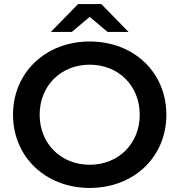

<svg xmlns="http://www.w3.org/2000/svg" viewBox="-20 -914 882 944"><path d="M333 -757 421 -831 509 -757H612L478 -894H364L230 -757ZM421 -710C204 -710 44 -557 44 -350C44 -143 204 10 421 10C638 10 798 -142 798 -350C798 -558 638 -710 421 -710ZM421 -104C280 -104 175 -207 175 -350C175 -493 280 -596 421 -596C562 -596 667 -493 667 -350C667 -207 562 -104 421 -104Z"/></svg>

Font: Talent
Style: Bold
Weight: 600
Designer: Mike Powis
Version: Version 1.001;hotconv 1.0.109;makeotfexe 2.5.65596